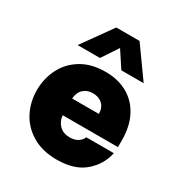

<svg xmlns="http://www.w3.org/2000/svg" viewBox="-183 -909 990 1050"><g transform="rotate(30 312.0 -384.5)"><path d="M253 -590H112L247 -779H394L529 -590H388L321 -692ZM42 -266Q42 -337 72.5 -399.5Q103 -462 165.5 -501Q228 -540 320 -540Q398 -540 457.5 -506.5Q517 -473 549.5 -410Q582 -347 582 -260V-217H233Q236 -180 260.5 -155.5Q285 -131 326 -131Q358 -131 378 -144.5Q398 -158 405 -177H579Q563 -99 500 -44.5Q437 10 326 10Q233 10 169 -29Q105 -68 73.5 -130.5Q42 -193 42 -266ZM401 -322Q400 -362 377 -383Q354 -404 316 -404Q282 -404 258.5 -383Q235 -362 232 -322Z"/></g></svg>

Font: Be Vietnam Black
Style: Regular
Weight: 900
Designer: Lam Bao; Tony Le; Vietanh Nguyen
Foundry: Yellow Type Foundry
Version: Version 5.000